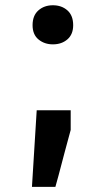

<svg xmlns="http://www.w3.org/2000/svg" viewBox="-20 -562 408 748"><path d="M104.5 166 123 -132.3H255.4V-55.7Q249.5 -33.7 243.4 -11.5Q237.3 10.7 231.4 33Q225.6 55.2 219.7 77.4Q213.9 99.6 208 121.8Q202.1 144 195.8 166ZM186 -389.2Q153.3 -389.2 130.1 -408.2Q106.9 -427.2 106.9 -463.9Q106.9 -501.5 129.6 -521.5Q152.3 -541.5 186 -541.5Q220.2 -541.5 242.7 -521.5Q265.1 -501.5 265.1 -463.9Q265.1 -428.2 242.7 -408.7Q220.2 -389.2 186 -389.2Z"/></svg>

Font: Comme
Style: Bold
Weight: 700
Version: Version 1.000;gftools[0.9.27]